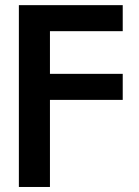

<svg xmlns="http://www.w3.org/2000/svg" viewBox="-20 -536 550 760"><path d="M54.7 204.1V-515.6H465.8V-412.6H177.7V-243.7H465.8V-140.6H177.7V204.1Z"/></svg>

Font: Inter Display SemiBold
Style: Regular
Weight: 600
Designer: Rasmus Andersson
Foundry: rsms
Version: Version 4.001;git-9221beed3